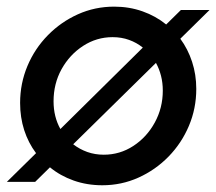

<svg xmlns="http://www.w3.org/2000/svg" viewBox="-25 -540 642 570"><path d="M278.7 10Q233.3 10 193.7 -4Q154 -18 123.3 -43.3L79.3 0H-4.7L82 -85.3Q59 -116 46.8 -153.8Q34.7 -191.7 34.7 -234.3Q34.7 -292.3 56.5 -344.2Q78.3 -396 117.2 -435.5Q156 -475 206.5 -497.7Q257 -520.3 314 -520.3Q358.7 -520.3 398.2 -506.3Q437.7 -492.3 468.3 -467.3L512 -510.3H597L510.3 -425Q532.7 -394.7 545.2 -356.7Q557.7 -318.7 557.7 -276Q557.7 -218 535.8 -166.3Q514 -114.7 475.2 -75Q436.3 -35.3 386 -12.7Q335.7 10 278.7 10ZM154.3 -157 399 -398.7Q381 -413.3 358.3 -421.5Q335.7 -429.7 309.3 -429.7Q261.7 -429.7 221.7 -403.7Q181.7 -377.7 157.8 -334.7Q134 -291.7 134 -239.3Q134 -193.3 154.3 -157ZM283 -80.7Q331 -80.7 370.8 -106.7Q410.7 -132.7 434.5 -176.2Q458.3 -219.7 458.3 -271Q458.3 -294.3 453 -315Q447.7 -335.7 438 -353.3L192.3 -111.7Q211.3 -97 234.2 -88.8Q257 -80.7 283 -80.7Z"/></svg>

Font: Red Hat Display VF
Style: Italic
Weight: 300
Italic angle: -12°
Designer: Pentagram, MCKL
Foundry: Pentagram, MCKL
Version: Version 1.010